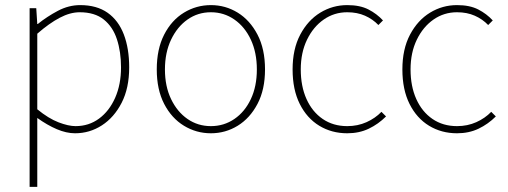

<svg xmlns="http://www.w3.org/2000/svg" viewBox="-20 -510 1988 752"><path d="M96 222V-478H122L126 -416H128Q164 -445 206.5 -467.5Q249 -490 294 -490Q359 -490 401.5 -460Q444 -430 465 -375Q486 -320 486 -246Q486 -165 456.5 -107.5Q427 -50 379 -19Q331 12 274 12Q240 12 202.5 -4Q165 -20 126 -48V42V222ZM276 -16Q328 -16 368 -45.5Q408 -75 431 -127Q454 -179 454 -246Q454 -307 438 -356Q422 -405 386.5 -433.5Q351 -462 292 -462Q255 -462 214 -440.5Q173 -419 126 -378V-82Q170 -46 209 -31Q248 -16 276 -16Z M806 12Q749 12 700.5 -17.5Q652 -47 623 -103Q594 -159 594 -238Q594 -318 623 -374.5Q652 -431 700.5 -460.5Q749 -490 806 -490Q863 -490 911 -460.5Q959 -431 988.5 -374.5Q1018 -318 1018 -238Q1018 -159 988.5 -103Q959 -47 911 -17.5Q863 12 806 12ZM806 -16Q857 -16 898 -44Q939 -72 962.5 -122Q986 -172 986 -238Q986 -304 962.5 -354.5Q939 -405 898 -433.5Q857 -462 806 -462Q755 -462 714.5 -433.5Q674 -405 650 -354.5Q626 -304 626 -238Q626 -172 650 -122Q674 -72 714.5 -44Q755 -16 806 -16Z M1340 12Q1279 12 1230.5 -17.5Q1182 -47 1154 -103Q1126 -159 1126 -238Q1126 -318 1156 -374.5Q1186 -431 1234.5 -460.5Q1283 -490 1340 -490Q1390 -490 1423 -473Q1456 -456 1480 -430L1462 -412Q1440 -435 1409.5 -448.5Q1379 -462 1340 -462Q1289 -462 1248 -433.5Q1207 -405 1182.5 -354.5Q1158 -304 1158 -238Q1158 -172 1180.5 -122Q1203 -72 1244 -44Q1285 -16 1340 -16Q1381 -16 1415.5 -31.5Q1450 -47 1474 -72L1492 -54Q1462 -24 1424.5 -6Q1387 12 1340 12Z M1770 12Q1709 12 1660.5 -17.5Q1612 -47 1584 -103Q1556 -159 1556 -238Q1556 -318 1586 -374.5Q1616 -431 1664.5 -460.5Q1713 -490 1770 -490Q1820 -490 1853 -473Q1886 -456 1910 -430L1892 -412Q1870 -435 1839.5 -448.5Q1809 -462 1770 -462Q1719 -462 1678 -433.5Q1637 -405 1612.5 -354.5Q1588 -304 1588 -238Q1588 -172 1610.5 -122Q1633 -72 1674 -44Q1715 -16 1770 -16Q1811 -16 1845.5 -31.5Q1880 -47 1904 -72L1922 -54Q1892 -24 1854.5 -6Q1817 12 1770 12Z"/></svg>

Font: Source Sans 3 VF
Style: Regular
Weight: 200
Designer: Paul D. Hunt
Foundry: Adobe
Version: Version 3.046;hotconv 1.0.118;makeotfexe 2.5.65603